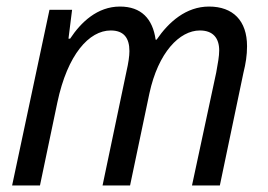

<svg xmlns="http://www.w3.org/2000/svg" viewBox="-20 -566 819 586"><path d="M17 0H102L155 -253C186 -400 252 -473 318 -473C358 -473 375 -450 375 -410C375 -395 372 -374 366 -348L293 0H377L436 -281C463 -406 528 -473 590 -473C630 -473 649 -450 649 -412C649 -394 645 -373 640 -345L566 0H651L723 -344C730 -372 734 -397 734 -425C734 -503 691 -546 618 -546C548 -546 495 -499 458 -445H455C446 -509 411 -546 346 -546C277 -546 227 -498 194 -448H189L200 -536H131Z"/></svg>

Font: Noto Sans SemiCondensed
Style: Italic
Weight: 400
Width: 4
Italic angle: -12°
Designer: Monotype Design Team
Foundry: Monotype Imaging Inc.
Version: Version 2.013